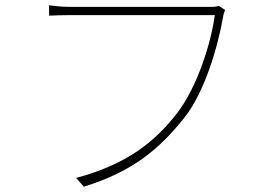

<svg xmlns="http://www.w3.org/2000/svg" viewBox="-20 -703 1040 724"><path d="M675 -259C750 -353 800 -521 820 -633C823 -651 825 -656 829 -665L805 -681C794 -677 786 -677 775 -677H246C213 -677 190 -680 165 -683V-644C190 -645 211 -646 245 -646H790C776 -541 724 -376 649 -278C562 -165 456 -83 267 -32L296 1C484 -57 583 -144 675 -259Z"/></svg>

Font: Glow Sans SC Normal ExtraLight
Style: Regular
Weight: 200
Designer: Ryoko NISHIZUKA (kana, bopomofo & ideographs); Paul D. Hunt (Latin, Greek & Cyrillic); Sandoll Communications, Soo-young
Version: Version 0.93